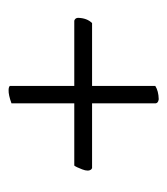

<svg xmlns="http://www.w3.org/2000/svg" viewBox="10 -398 403 464"><g transform="rotate(-90 212.0 -165.5)"><path d="M204.6 16.1Q195.3 14.6 194.8 8.8V-145H38.1L35.2 -147Q29.3 -153.8 35.2 -168.9Q41 -184.1 44.4 -188H194.8V-339.8Q215.3 -347.2 226.6 -346.7Q233.9 -346.7 236.8 -343.8V-188H394.5Q400.9 -186 401.4 -179.2Q400.9 -157.2 388.7 -145H236.8V7.8Q224.6 15.6 204.6 16.1Z"/></g></svg>

Font: AMoshref-Thulth
Style: Regular
Weight: 400
Designer: Ali Moshref
Foundry: Ali Moshref
Version: Version 0.1